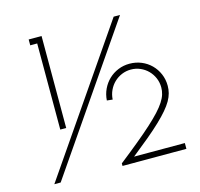

<svg xmlns="http://www.w3.org/2000/svg" viewBox="-108 -867 1026 983"><g transform="rotate(-15 405.0 -375.0)"><path d="M422.8 0V-13.6Q481.9 -60 526.8 -97.1Q571.8 -134.1 604.6 -164Q637.4 -193.8 659.4 -217.8Q681.4 -241.7 694.5 -262.1Q707.7 -282.5 713.1 -300.6Q718.6 -318.8 718.6 -336.8Q718.6 -363.7 708.6 -387.2Q698.5 -410.7 681.2 -428.1Q663.9 -445.6 640.7 -455.6Q617.6 -465.7 591.3 -465.7Q565.6 -465.7 542.7 -456.1Q519.8 -446.4 502.3 -429.6Q484.9 -412.8 474.3 -390.2Q463.6 -367.6 462.1 -341.3L432 -344.5Q434.1 -376.4 447.2 -404.2Q460.4 -432 481.8 -452.5Q503.2 -473 531.6 -484.7Q559.9 -496.4 592.1 -496.4Q625.5 -496.4 654.8 -484.3Q684 -472.2 705.8 -450.6Q727.5 -429 740 -399.9Q752.6 -370.8 752.6 -336.5Q752.6 -317 747.7 -298.1Q742.8 -279.2 731.2 -258.8Q719.5 -238.4 700.1 -215.7Q680.8 -192.9 652 -165.5Q623.2 -138 583.6 -104.9Q544 -71.8 492.3 -30.7H761.4V0ZM163.2 -262.3V-718.8H126.3V-749.8H194.6V-262.3ZM61.4 0 576.8 -750H610.5L95 0Z"/></g></svg>

Font: Spartan Light
Style: Regular
Weight: 300
Designer: Matt Bailey, Mirko Velimirovic
Foundry: Matt Bailey
Version: Version 1.005